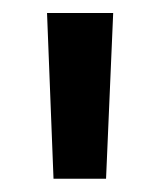

<svg xmlns="http://www.w3.org/2000/svg" viewBox="-20 -681 247 296"><path d="M143.5 -405.5H62.5L52.5 -661H154.5Z"/></svg>

Font: Anek Gujarati SemiExpanded Medium
Style: Regular
Weight: 500
Width: 6
Designer: Mrunmayee Ghaisas (Gujarati), Yesha Goshar (Latin)
Foundry: Ek Type
Version: Version 1.003